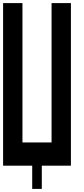

<svg xmlns="http://www.w3.org/2000/svg" viewBox="-20 -1050 540 1240"><path d="M188 170V20H0V-1030H125V-130H313V-1030H438V20H250V170Z"/></svg>

Font: 2P VHS
Style: Regular
Weight: 400
Designer: CodeMan38
Foundry: CodeMan38
Version: Version 3.000